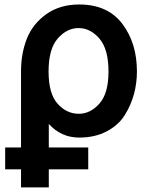

<svg xmlns="http://www.w3.org/2000/svg" viewBox="-20 -600 662 851"><path d="M329.1 -95.7Q380.9 -95.7 420.9 -141.1Q460.9 -186.5 460.9 -283.2Q460.9 -381.8 420.9 -428.7Q380.9 -475.6 328.1 -475.6Q276.4 -475.6 235.8 -429.2Q195.3 -382.8 195.3 -283.2Q195.3 -184.6 235.4 -140.1Q275.4 -95.7 329.1 -95.7ZM2.9 150.4V53.7H73.2V-283.2Q73.2 -363.3 99.1 -428.7Q125 -494.1 185.1 -537.1Q245.1 -580.1 331.1 -580.1Q457 -580.1 522 -494.6Q586.9 -409.2 586.9 -283.2Q586.9 -231.4 573.7 -182.6Q560.5 -133.8 532.7 -89.4Q504.9 -44.9 452.6 -17.6Q400.4 9.8 331.1 9.8Q251 9.8 196.3 -50.8V53.7H371.1V150.4H196.3V230.5H73.2V150.4Z"/></svg>

Font: Gothic A1
Style: Bold
Weight: 700
Version: Version 2.50